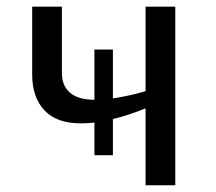

<svg xmlns="http://www.w3.org/2000/svg" viewBox="-20 -548 640 568"><path d="M163.1 -528.3V-332Q163.1 -293.9 187.5 -273.4Q211.9 -252.9 259.3 -252.9V-401.4H314V-256.8Q367.2 -265.1 410.6 -278.3V-528.3H498.5V0H410.6V-227.5Q361.8 -207.5 314 -195.8V-88.9H259.3V-185.5Q242.2 -183.1 218.8 -183.1Q147.5 -183.1 111.3 -221.7Q75.2 -260.3 75.2 -327.6V-528.3Z"/></svg>

Font: Courier New
Style: Regular
Weight: 400
Designer: Steve Matteson
Foundry: Ascender Corporation
Version: Version 2.00.3